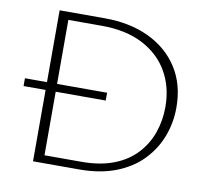

<svg xmlns="http://www.w3.org/2000/svg" viewBox="-75 -741 893 824"><g transform="rotate(10 372.0 -329.0)"><path d="M120 0V-658H316Q427 -658 510 -618.5Q593 -579 639.5 -506.5Q686 -434 686 -334Q686 -267 663 -207Q640 -147 594.5 -100Q549 -53 480.5 -26.5Q412 0 322 0ZM24 -311V-345H382V-311ZM164 -34H325Q406 -34 465.5 -57Q525 -80 563.5 -121.5Q602 -163 620.5 -216Q639 -269 639 -328Q639 -414 601 -480.5Q563 -547 489.5 -585.5Q416 -624 310 -624H164Z"/></g></svg>

Font: Ysabeau Infant ExtraLight
Style: Regular
Weight: 250
Designer: Christian Thalmann (Catharsis Fonts)
Version: Version 2.001;gftools[0.9.30]; featfreeze: ss01,ss02,lnum